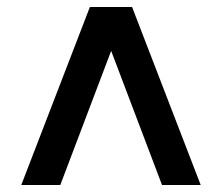

<svg xmlns="http://www.w3.org/2000/svg" viewBox="-20 -531 638 551"><path d="M359 -511 556 0H445L299 -385L153 0H41L238 -511Z"/></svg>

Font: Chivo
Style: Bold
Weight: 700
Designer: Hector Gatti
Foundry: Omnibus-Type
Version: Version 1.007;PS 001.007;hotconv 1.0.88;makeotf.lib2.5.64775